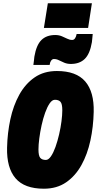

<svg xmlns="http://www.w3.org/2000/svg" viewBox="-20 -1140 590 1168"><path d="M247 8Q129 8 74.5 -55.5Q20 -119 23 -242Q25 -331 43 -414.5Q61 -498 97.5 -564Q134 -630 190.5 -669Q247 -708 326 -708Q444 -708 498.5 -644.5Q553 -581 550 -459Q548 -369 530 -285.5Q512 -202 475.5 -136Q439 -70 382.5 -31Q326 8 247 8ZM259 -167Q275 -167 290 -189Q305 -211 317.5 -246Q330 -281 339.5 -322Q349 -363 354 -402Q359 -441 359 -469Q359 -508 348 -520.5Q337 -533 314 -533Q297 -533 282 -511Q267 -489 254.5 -454Q242 -419 233 -378Q224 -337 219 -298Q214 -259 214 -231Q214 -192 225 -179.5Q236 -167 259 -167ZM183 -745Q185 -759 186.5 -771.5Q188 -784 189 -795Q201 -866 232 -896.5Q263 -927 316 -927Q338 -927 356 -919.5Q374 -912 389 -904.5Q404 -897 419 -897Q430 -897 436.5 -907Q443 -917 445 -928Q445 -928 445.5 -930.5Q446 -933 446 -933H544Q543 -919 541.5 -906.5Q540 -894 539 -883Q527 -812 495.5 -781.5Q464 -751 411 -751Q389 -751 371 -758.5Q353 -766 338.5 -773.5Q324 -781 308 -781Q298 -781 291 -771Q284 -761 283 -750Q283 -750 282.5 -747.5Q282 -745 282 -745ZM247 -970 271 -1120H539L516 -970Z"/></svg>

Font: Georama Semi Condensed Black
Style: Italic
Weight: 900
Width: 4
Italic angle: -9°
Designer: Jean-Baptiste Levee
Foundry: Production Type
Version: Version 1.000